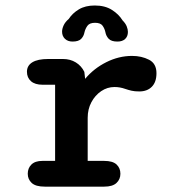

<svg xmlns="http://www.w3.org/2000/svg" viewBox="-20 -696 659 716"><path d="M307 -96H368.5Q400.5 -96 414.8 -82.5Q429 -69 429 -48Q429 -27.5 414.5 -13.8Q400 0 368.5 0H147Q113 0 98.2 -13.8Q83.5 -27.5 83.5 -48Q83.5 -69 97.2 -82.5Q111 -96 138 -96H185.5V-380H139Q110.5 -380 95.5 -393.2Q80.5 -406.5 80.5 -428.5Q80.5 -451.5 100.8 -463.8Q121 -476 159.5 -476H215Q242 -476 262.8 -463.2Q283.5 -450.5 294.5 -428L297.5 -402Q329.5 -440.5 376.2 -464Q423 -487.5 472.5 -487.5Q508 -487.5 535.8 -473.2Q563.5 -459 563.5 -423Q563.5 -390 546.2 -372.5Q529 -355 499.5 -355Q482 -355 470.2 -357.8Q458.5 -360.5 447 -364.5Q437 -368 427 -369.8Q417 -371.5 407 -371.5Q380 -371.5 357.2 -356Q334.5 -340.5 320.8 -314.8Q307 -289 307 -256.5ZM418 -541Q395 -541 385.2 -551.5Q375.5 -562 373 -576Q370.5 -588.5 362.8 -599.8Q355 -611 334.5 -611Q314 -611 306 -599.8Q298 -588.5 295 -575.5Q292.5 -561.5 282.8 -551.2Q273 -541 250.5 -541Q233 -541 222.2 -551.2Q211.5 -561.5 211.5 -578Q211.5 -588.5 217.2 -601.2Q223 -614 236.5 -625.5Q250 -646.5 274 -661Q298 -675.5 333.5 -675.5Q371.5 -675.5 397.2 -659.2Q423 -643 437 -620Q448 -609 452.5 -597.8Q457 -586.5 457 -577Q457 -560.5 446.8 -550.8Q436.5 -541 418 -541Z"/></svg>

Font: Sono Monospace SemiBold
Style: Regular
Weight: 600
Designer: Tyler Finck
Foundry: Tyler Finck
Version: Version 2.112